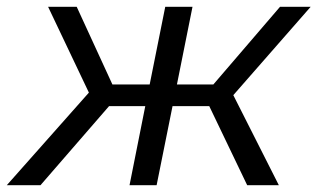

<svg xmlns="http://www.w3.org/2000/svg" viewBox="-58 -547 938 567"><path d="M765.5 0H672L560 -233.5H451.5L404.5 0H324.5L371 -233.5H264L61.5 0H-38L204.5 -273.5L84 -527H168.5L274 -297.5H384L430 -527H510.5L464.5 -297.5H572L769 -527H859.5L631 -266Z"/></svg>

Font: Argentum Sans Light
Style: Italic
Weight: 300
Italic angle: -11.3°
Designer: Julieta Ulanovsky (font), Owen Earl (portions from Jones font), Cristiano Sobral (main changes and remaster)
Foundry: Julieta Ulanovsky (font), Owen Earl (portions from Jones font), Cristiano Sobral (main changes and remaster)
Version: Version 3.127